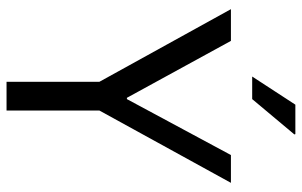

<svg xmlns="http://www.w3.org/2000/svg" viewBox="-188 -735 923 587"><g transform="rotate(90 273.5 -441.5)"><path d="M283 -751 391 -880 390 -883H300L214 -751ZM318 0V-284L539 -686H454L283 -368H279L105 -686H8L230 -284V0Z"/></g></svg>

Font: Archivo Narrow
Style: Regular
Weight: 400
Designer: Hector Gatti
Foundry: Omnibus-Type
Version: Version 1.003;PS 001.003;hotconv 1.0.70;makeotf.lib2.5.58329